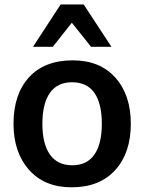

<svg xmlns="http://www.w3.org/2000/svg" viewBox="-20 -816 637 847"><path d="M125.5 -609.4 247.6 -796.4H349.1L471.7 -609.4H381.8L296.9 -715.8L212.9 -609.4ZM298.8 -86.9Q363.8 -86.9 396.5 -134.3Q429.2 -181.6 429.2 -270Q429.2 -359.4 396.5 -406.2Q363.8 -453.1 297.9 -453.1Q232.9 -453.1 200 -406Q167 -358.9 167 -269.5Q167 -181.6 200.2 -134.3Q233.4 -86.9 298.8 -86.9ZM295.4 10.3Q176.3 10.3 107.9 -66.9Q39.6 -144 39.6 -270Q39.6 -399.9 107.9 -474.9Q176.3 -549.8 300.8 -549.8Q420.9 -549.8 489 -473.4Q557.1 -397 557.1 -270Q557.1 -141.6 488.3 -65.7Q419.4 10.3 295.4 10.3Z"/></svg>

Font: Oxygen
Style: Bold
Weight: 700
Designer: vernon adams
Foundry: Vernon Adams
Version: Version 0.2.3 webfont; ttfautohint (v0.93.3-1d66) -l 8 -r 50